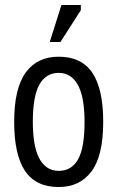

<svg xmlns="http://www.w3.org/2000/svg" viewBox="-20 -740 472 772"><path d="M37 -250Q37 -385 83.5 -448.5Q130 -512 216 -512Q308 -512 351.5 -447Q395 -382 395 -250Q395 -114 348 -51Q301 12 216 12Q124 12 80.5 -53Q37 -118 37 -250ZM112 -250Q112 -206 117.5 -170Q123 -134 135.5 -108Q148 -82 168 -67.5Q188 -53 216 -53Q268 -53 294 -99.5Q320 -146 320 -250Q320 -293 314.5 -329.5Q309 -366 296.5 -392Q284 -418 264 -432.5Q244 -447 216 -447Q165 -447 138.5 -400Q112 -353 112 -250ZM227 -720H305V-699L223 -571H180Z"/></svg>

Font: PT Sans Narrow
Style: Regular
Weight: 400
Width: 3
Designer: A.Korolkova, O.Umpeleva, V.Yefimov
Foundry: ParaType Ltd
Version: Version 2.003W OFL